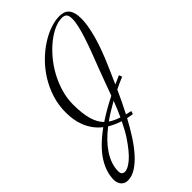

<svg xmlns="http://www.w3.org/2000/svg" viewBox="-363 -788 1187 1187"><g transform="rotate(-45 230.5 -194.5)"><path d="M312.5 45.9Q301.3 43.9 290.5 42.2Q279.8 40.5 270 38.1Q240.2 93.3 208 143.6Q175.8 193.8 141.6 231.9Q107.4 270 72 292.5Q36.6 314.9 0.5 314.9Q-14.2 314.9 -25.1 309.6Q-36.1 304.2 -43.5 294.9Q-50.8 285.6 -54.7 274.2Q-58.6 262.7 -58.6 250Q-58.6 181.6 -14.4 112.5Q29.8 43.5 126 -26.4Q96.2 -49.8 76.9 -77.4Q57.6 -105 46.1 -134.8Q34.7 -164.6 30.3 -195.1Q25.9 -225.6 25.9 -254.4Q25.9 -319.3 44.4 -377.7Q63 -436 94 -486.1Q125 -536.1 165.3 -576.4Q205.6 -616.7 249.3 -645Q293 -673.3 336.9 -688.7Q380.9 -704.1 418.9 -704.1Q437 -704.1 452.9 -699.5Q468.8 -694.8 480.5 -682.6Q492.2 -670.4 498.8 -649.4Q505.4 -628.4 505.4 -595.7Q505.4 -544.9 484.6 -465.3Q463.9 -385.7 414.6 -272Q403.3 -247.1 391.4 -219.2Q379.4 -191.4 365.7 -160.6Q379.4 -166.5 393.1 -172.6Q406.7 -178.7 421.4 -185.1L429.2 -164.6Q409.2 -156.2 390.1 -147.7Q371.1 -139.2 352.1 -129.9Q335.9 -93.8 318.1 -56.9Q300.3 -20 281.2 16.6Q290.5 19 300 21.2Q309.6 23.4 319.3 25.9ZM92.8 -257.3Q92.8 -216.3 96.7 -183.3Q100.6 -150.4 108.2 -124.8Q115.7 -99.1 127 -79.3Q138.2 -59.6 152.8 -44.9Q184.6 -65.9 220.7 -86.9Q256.8 -107.9 298.8 -128.9Q317.4 -178.7 333.3 -222.9Q349.1 -267.1 362.3 -300.8Q383.3 -354.5 402.1 -404.3Q420.9 -454.1 434.8 -497.1Q448.7 -540 456.8 -575Q464.8 -609.9 464.8 -634.8Q464.8 -662.6 454.8 -674.1Q444.8 -685.5 421.9 -685.5Q390.1 -685.5 353.5 -668.9Q316.9 -652.3 280.3 -622.8Q243.7 -593.3 209.7 -553Q175.8 -512.7 149.9 -465.1Q124 -417.5 108.4 -364.5Q92.8 -311.5 92.8 -257.3ZM181.6 121.1Q195.3 100.1 208 76.7Q220.7 53.2 232.9 28.3Q209 20.5 188.7 11.2Q168.5 2 150.9 -8.8Q116.2 18.1 88.1 46.9Q60.1 75.7 40.3 105.7Q20.5 135.7 9.5 167.2Q-1.5 198.7 -1.5 231Q-1.5 251 7.3 257.3Q16.1 263.7 25.4 263.7Q52.7 263.7 92.8 229.2Q132.8 194.8 181.6 121.1ZM174.8 -26.9Q189.5 -16.6 206.5 -8.8Q223.6 -1 243.7 5.9Q255.4 -19 266.1 -44.7Q276.9 -70.3 286.6 -96.7Q256.8 -80.1 228.8 -62.7Q200.7 -45.4 174.8 -26.9Z"/></g></svg>

Font: Dynalight
Style: Regular
Weight: 400
Version: Version 1.000